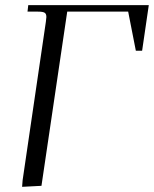

<svg xmlns="http://www.w3.org/2000/svg" viewBox="-20 -722 598 746"><path d="M65.9 3.9 67.9 -22 158.2 -637.2Q160.2 -650.9 160.2 -655.8Q160.2 -668.5 153.3 -672.6Q146.5 -676.8 127.9 -676.8H86.9L89.8 -702.1H558.1L532.2 -524.9H507.8L478 -676.8H241.2L141.1 0Z"/></svg>

Font: Dihjauti S
Style: Italic
Weight: 400
Italic angle: -9°
Designer: T. Christopher White
Version: Version 3.0.0